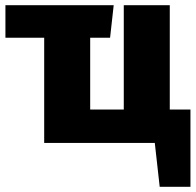

<svg xmlns="http://www.w3.org/2000/svg" viewBox="-20 -553 757 743"><path d="M637 -129V-533H459V-129H329V-407H406L420 -533H1V-407H151V0H579L598 170H717V-129Z"/></svg>

Font: Fira Sans ExtraBold
Style: Regular
Weight: 800
Designer: bBox Type GmbH & Carrois Corporate GbR & Edenspiekermann AG
Foundry: bBox Type GmbH & Carrois Corporate GbR & Edenspiekermann AG
Version: Version 4.300;PS 004.300;hotconv 1.0.88;makeotf.lib2.5.64775